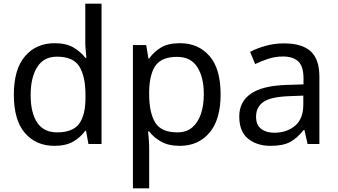

<svg xmlns="http://www.w3.org/2000/svg" viewBox="-20 -780 1831 1040"><path d="M275 10Q175 10 115 -59.5Q55 -129 55 -267Q55 -405 115.5 -475.5Q176 -546 276 -546Q338 -546 377.5 -523Q417 -500 442 -467H448Q447 -480 444.5 -505.5Q442 -531 442 -546V-760H530V0H459L446 -72H442Q418 -38 378 -14Q338 10 275 10ZM289 -63Q374 -63 408.5 -109.5Q443 -156 443 -250V-266Q443 -366 410 -419.5Q377 -473 288 -473Q217 -473 181.5 -416.5Q146 -360 146 -265Q146 -169 181.5 -116Q217 -63 289 -63Z M955 -546Q1054 -546 1114.5 -477Q1175 -408 1175 -269Q1175 -132 1114.5 -61Q1054 10 954 10Q892 10 851.5 -13.5Q811 -37 788 -68H782Q784 -51 786 -25Q788 1 788 20V240H700V-536H772L784 -463H788Q812 -498 851 -522Q890 -546 955 -546ZM939 -472Q857 -472 823.5 -426Q790 -380 788 -286V-269Q788 -170 820.5 -116.5Q853 -63 941 -63Q990 -63 1021.5 -90Q1053 -117 1068.5 -163.5Q1084 -210 1084 -270Q1084 -362 1048.5 -417Q1013 -472 939 -472Z M1518 -545Q1616 -545 1663 -502Q1710 -459 1710 -365V0H1646L1629 -76H1625Q1590 -32 1551.5 -11Q1513 10 1445 10Q1372 10 1324 -28.5Q1276 -67 1276 -149Q1276 -229 1339 -272.5Q1402 -316 1533 -320L1624 -323V-355Q1624 -422 1595 -448Q1566 -474 1513 -474Q1471 -474 1433 -461.5Q1395 -449 1362 -433L1335 -499Q1370 -518 1418 -531.5Q1466 -545 1518 -545ZM1544 -259Q1444 -255 1405.5 -227Q1367 -199 1367 -148Q1367 -103 1394.5 -82Q1422 -61 1465 -61Q1533 -61 1578 -98.5Q1623 -136 1623 -214V-262Z"/></svg>

Font: Noto Sans Nabataean
Style: Regular
Weight: 400
Designer: Monotype Design Team
Foundry: Monotype Imaging Inc.
Version: Version 2.001; ttfautohint (v1.8.4.7-5d5b)